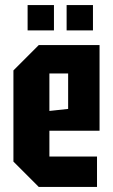

<svg xmlns="http://www.w3.org/2000/svg" viewBox="-20 -738 446 758"><path d="M33 -100V-460L133 -560H373V-222H175V-120H363V0H133ZM175 -300 249 -308V-448H175ZM89 -618V-718H193V-618ZM243 -618V-718H347V-618Z"/></svg>

Font: Tektur Condensed SemiBold
Style: Regular
Weight: 600
Width: 3
Designer: Adam Jagosz
Foundry: Adam Jagosz
Version: Version 1.005;gftools[0.9.30]